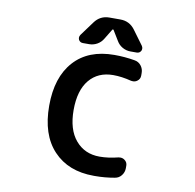

<svg xmlns="http://www.w3.org/2000/svg" viewBox="-100 -1087 1200 1179"><g transform="rotate(10 500.0 -497.0)"><path d="M691.4 -148.4Q698.2 -149.4 703.1 -149.4Q717.8 -149.4 729.5 -140.6Q747.1 -127.9 747.1 -106.4V-90.8Q747.1 -65.4 731.4 -45.4Q715.8 -25.4 690.4 -21.5Q630.9 -10.7 568.4 -10.7Q564.5 -10.7 560.5 -10.7Q401.4 -10.7 309.1 -108.9Q216.8 -207 216.8 -387.7Q216.8 -565.4 306.2 -664.6Q395.5 -763.7 557.6 -763.7Q622.1 -763.7 684.6 -752.9Q710 -749 725.6 -729Q741.2 -709 741.2 -683.6V-667Q741.2 -645.5 723.6 -632.8Q711.9 -624 697.3 -624Q692.4 -624 685.5 -625Q625 -640.6 572.3 -640.6Q477.5 -640.6 423.3 -575.2Q369.1 -509.8 369.1 -387.7Q369.1 -265.6 425.8 -199.2Q482.4 -132.8 575.2 -132.8Q629.9 -132.8 691.4 -148.4ZM525.4 -914.1Q524.4 -916 521.5 -916Q518.6 -916 517.6 -914.1L479.5 -851.6Q465.8 -828.1 442.4 -814.9Q418.9 -801.8 392.6 -801.8H353.5Q335.9 -801.8 327.1 -817.4Q324.2 -824.2 324.2 -831.1Q324.2 -839.8 330.1 -848.6L395.5 -937.5Q429.7 -984.4 487.3 -984.4H555.7Q613.3 -984.4 647.5 -937.5L712.9 -848.6Q718.8 -839.8 718.8 -831.1Q718.8 -824.2 715.8 -817.4Q707 -801.8 689.5 -801.8H650.4Q624 -801.8 600.6 -814.9Q577.1 -828.1 563.5 -851.6Z"/></g></svg>

Font: Gen Jyuu Gothic Monospace Bold
Style: Bold
Weight: 700
Designer: [Source Han Sans]
Ryoko NISHIZUKA  (kana & ideographs); Paul D. Hunt (Latin, Greek & Cyrillic); Wenlong ZHANG  (bopomofo
Version: Version 1.002.20150607